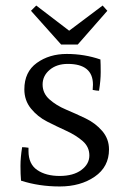

<svg xmlns="http://www.w3.org/2000/svg" viewBox="-20 -760 457 694"><path d="M68 -437Q68 -500 113 -532.5Q158 -565 221.5 -565Q285 -565 343 -545Q344 -528 344 -499Q344 -470 338 -432Q330 -432 315 -435Q316 -445 316 -454Q316 -529 225 -529Q185 -529 159.5 -507.5Q134 -486 134 -454.5Q134 -423 158.5 -401Q183 -379 218.5 -364Q254 -349 289.5 -332Q325 -315 349.5 -286.5Q374 -258 374 -220Q374 -157 322.5 -121.5Q271 -86 196 -86Q121 -86 56 -107Q54 -130 54 -160.5Q54 -191 60 -228Q69 -228 83 -226Q83 -220 83 -214Q83 -167 114.5 -145.5Q146 -124 195.5 -124Q245 -124 274 -145.5Q303 -167 303 -198Q303 -229 279 -250Q255 -271 220 -287Q185 -303 150.5 -320.5Q116 -338 92 -367.5Q68 -397 68 -437ZM368 -721 261 -599H201L92 -721L111 -740L230 -649L351 -740Z"/></svg>

Font: Halant
Style: Regular
Weight: 400
Designer: Hitesh Malaviya (Devanagari), Satya Rajpurohit (Latin)
Foundry: Indian Type Foundry
Version: Version 1.100;PS 1.0;hotconv 1.0.78;makeotf.lib2.5.61930; tt